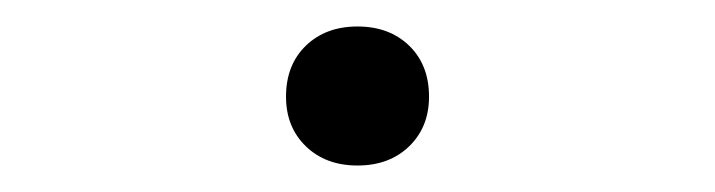

<svg xmlns="http://www.w3.org/2000/svg" viewBox="-20 -115 540 145"><path d="M250 10Q226 10 211 -4.5Q196 -19 196 -42Q196 -66 211 -80.5Q226 -95 250 -95Q274 -95 289 -80.5Q304 -66 304 -42Q304 -19 289 -4.5Q274 10 250 10Z"/></svg>

Font: M PLUS 1 Code ExtraLight
Style: Regular
Weight: 250
Designer: Coji Morishita
Foundry: UNDERFOREST DESIGN
Version: Version 1.002